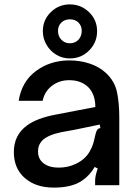

<svg xmlns="http://www.w3.org/2000/svg" viewBox="-20 -843 624 874"><path d="M43 -151Q43 -228 103 -272Q148 -305 232 -321L414 -356Q414 -412 383 -445Q350 -478 295 -478Q250 -478 216.5 -452.5Q183 -427 174 -384H65Q79 -472 144 -520Q209 -568 296 -568Q345 -568 388.5 -553.5Q432 -539 462 -511Q502 -474 512.5 -424Q523 -374 523 -309V0H413V-21Q413 -42 425 -76L411 -83Q389 -45 354 -21Q308 11 225 11Q143 11 93 -32.5Q43 -76 43 -151ZM327 -98Q368 -118 388 -153Q399 -172 404 -188.5Q409 -205 415 -233Q418 -246 423 -252.5Q428 -259 437 -260L434 -276L318 -252L258 -241Q200 -229 174 -205Q153 -184 153 -154Q153 -119 178.5 -99.5Q204 -80 247 -80Q291 -80 327 -98ZM175 -701Q175 -752 211 -787.5Q247 -823 298 -823Q349 -823 385.5 -787.5Q422 -752 422 -701Q422 -650 386 -613.5Q350 -577 298 -577Q264 -577 236 -594Q208 -611 191.5 -639.5Q175 -668 175 -701ZM352 -703Q352 -725 337.5 -740Q323 -755 298 -755Q274 -755 259 -740Q244 -725 244 -703Q244 -678 259.5 -662Q275 -646 298 -646Q322 -646 337 -662Q352 -678 352 -703Z"/></svg>

Font: Open Sauce Sans Medium
Style: Regular
Weight: 500
Designer: Alfredo Marco Pradil
Foundry: Creative Sauce Fz LLC
Version: Version 1.477